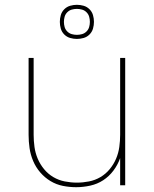

<svg xmlns="http://www.w3.org/2000/svg" viewBox="-20 -771 640 799"><path d="M297 8Q269 8 241.5 2.5Q214 -3 190 -17.5Q166 -32 147.5 -53.5Q129 -75 118 -101Q107 -127 103 -154.5Q99 -182 99 -210V-530H120V-210Q120 -185 123.5 -159.5Q127 -134 137 -110.5Q147 -87 163.5 -67Q180 -47 202 -34Q224 -21 249.5 -16Q275 -11 300 -11Q325 -11 350.5 -16Q376 -21 398 -34Q420 -47 436.5 -67Q453 -87 463 -110.5Q473 -134 476.5 -159.5Q480 -185 480 -210V-530H501V0H480V-113Q470 -85 452 -61Q434 -37 409.5 -21Q385 -5 355.5 1.5Q326 8 297 8ZM300 -609Q286 -609 272 -613Q258 -617 247.5 -627.5Q237 -638 233 -652Q229 -666 229 -680Q229 -694 233 -708Q237 -722 247.5 -732.5Q258 -743 272 -747Q286 -751 300 -751Q314 -751 328 -747Q342 -743 352.5 -732.5Q363 -722 367 -708Q371 -694 371 -680Q371 -666 367 -652Q363 -638 352.5 -627.5Q342 -617 328 -613Q314 -609 300 -609ZM300 -626Q311 -626 321.5 -629Q332 -632 340 -640Q348 -648 351 -658.5Q354 -669 354 -680Q354 -691 351 -701.5Q348 -712 340 -720Q332 -728 321.5 -731Q311 -734 300 -734Q289 -734 278.5 -731Q268 -728 260 -720Q252 -712 249 -701.5Q246 -691 246 -680Q246 -669 249 -658.5Q252 -648 260 -640Q268 -632 278.5 -629Q289 -626 300 -626Z"/></svg>

Font: Iosevka Curly Thin Extended
Style: Regular
Weight: 100
Width: 7
Monospace: yes
Designer: Belleve Invis
Foundry: Belleve Invis
Version: Version 11.1.0; ttfautohint (v1.8.3)